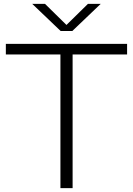

<svg xmlns="http://www.w3.org/2000/svg" viewBox="-20 -965 682 985"><path d="M290 0V-685.5H10V-740H632V-685.5H352.5V0ZM291 -806 145.5 -945H211L321 -837L431 -945H496.5L351 -806Z"/></svg>

Font: Encode Sans Exp Lt
Style: Regular
Weight: 300
Width: 7
Designer: Multiple Designers
Foundry: Impallari Type
Version: Version 3.002; ttfautohint (v1.8.3) -l 8 -r 50 -G 200 -x 14 